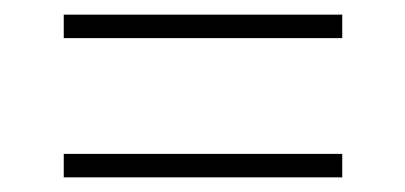

<svg xmlns="http://www.w3.org/2000/svg" viewBox="-20 -384 553 262"><path d="M67 -332V-364H447V-332ZM67 -142V-174H447V-142Z"/></svg>

Font: Saira SemiCondensed Thin
Style: Regular
Weight: 250
Width: 4
Designer: Hector Gatti with collaboration of the Omnibus-Type team
Foundry: Omnibus-Type
Version: Version 1.101